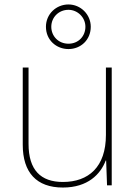

<svg xmlns="http://www.w3.org/2000/svg" viewBox="-20 -831 613 861"><path d="M287 -611C342 -611 387 -652 387 -711C387 -766 342 -811 287 -811C232 -811 186 -768 186 -711C186 -651 233 -611 287 -611ZM287 -635C242 -635 210 -669 210 -711C210 -753 243 -787 287 -787C328 -787 363 -753 363 -711C363 -669 332 -635 287 -635ZM481 -528H455V-226C455 -82 377 -15 262 -15C163 -15 108 -68 108 -186V-528H82V-182C82 -57 144 10 262 10C374 10 431 -50 454 -111H456L460 0H481Z"/></svg>

Font: Noto Kufi Arabic Thin
Style: Regular
Weight: 100
Designer: Monotype Design Team, David Williams, Khaled Hosny
Foundry: Google LLC
Version: Version 2.109